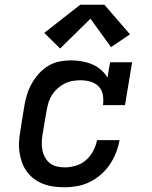

<svg xmlns="http://www.w3.org/2000/svg" viewBox="-20 -783 640 811"><path d="M253 8Q230 8 207 5Q184 2 163 -6Q142 -14 124.5 -27Q107 -40 94 -57.5Q81 -75 73.5 -95.5Q66 -116 62.5 -138.5Q59 -161 60.5 -184.5Q62 -208 66 -231L82 -331Q86 -356 93 -380Q100 -404 112.5 -427Q125 -450 142.5 -470Q160 -490 182.5 -504Q205 -518 230 -523Q255 -528 279 -528Q303 -528 326 -524Q349 -520 369 -511.5Q389 -503 406 -488.5Q423 -474 434 -455L445 -520H538L508 -339H415Q418 -361 414.5 -382Q411 -403 397 -417.5Q383 -432 362.5 -438Q342 -444 320 -444Q303 -444 286 -441Q269 -438 253 -430Q237 -422 223.5 -410Q210 -398 200 -382.5Q190 -367 185 -350.5Q180 -334 177 -317L160 -217Q157 -200 156.5 -182.5Q156 -165 159 -149Q162 -133 170 -118.5Q178 -104 190.5 -94Q203 -84 219.5 -80Q236 -76 253 -76Q276 -76 300 -83Q324 -90 343 -106.5Q362 -123 373.5 -145Q385 -167 390 -191H485Q480 -164 470 -138Q460 -112 444 -88.5Q428 -65 406.5 -46Q385 -27 359.5 -14.5Q334 -2 307 3Q280 8 253 8ZM234 -578 167 -644 319 -763H421L529 -638L449 -584L362 -704Z"/></svg>

Font: Iosevka Etoile Medium Oblique
Style: Regular
Weight: 500
Italic angle: -9°
Designer: Belleve Invis
Foundry: Belleve Invis
Version: Version 15.5.2; ttfautohint (v1.8.4)